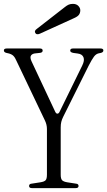

<svg xmlns="http://www.w3.org/2000/svg" viewBox="-38 -970 553 990"><path d="M127 0Q112 0 112 -11Q112 -22 125 -23L170 -30Q190 -33 197 -40.5Q204 -48 204 -69V-305Q204 -327 194 -348L47 -656Q40 -673 31 -682Q22 -691 5 -695L-4 -697Q-18 -700 -18 -710Q-18 -720 -3 -720H168Q182 -720 182 -709Q182 -698 165 -697L146 -695Q129 -694 122 -684Q115 -674 125 -653L248 -391Q252 -384 258 -384Q264 -384 268 -391L386 -632Q399 -658 392.5 -674.5Q386 -691 363 -694L341 -697Q324 -700 324 -709Q324 -720 338 -720H480Q495 -720 495 -710Q495 -700 481 -697L471 -695Q457 -692 446.5 -678Q436 -664 419 -631L288 -368Q281 -354 278 -341.5Q275 -329 275 -313V-69Q275 -48 282.5 -40.5Q290 -33 309 -30L354 -23Q367 -22 367 -11Q367 0 352 0ZM167 -796Q150 -789 144 -800Q137 -811 153 -822L297 -934Q307 -942 316 -946Q325 -950 338 -950Q356 -950 366 -939.5Q376 -929 376 -917Q376 -904 369.5 -894.5Q363 -885 345 -877Z"/></svg>

Font: Instrument Serif
Style: Regular
Weight: 400
Designer: Rodrigo Fuenzalida
Foundry: fragTYPE
Version: Version 1.000; ttfautohint (v1.8.4.7-5d5b);gftools[0.9.27]